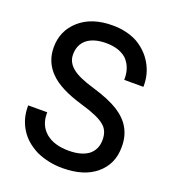

<svg xmlns="http://www.w3.org/2000/svg" viewBox="-138 -852 858 964"><g transform="rotate(20 291.0 -370.0)"><path d="M414.1 -268.6Q380.9 -296.9 286.1 -324.2Q163.1 -360.4 111.3 -414.1Q57.6 -467.8 57.6 -545.9Q57.6 -634.8 123 -692.4Q188.5 -750 298.8 -750Q374 -750 431.6 -719.7Q487.3 -687.5 517.6 -635.7Q548.8 -583 548.8 -519.5V-512.7H446.3V-519.5Q446.3 -581.1 408.2 -620.1Q368.2 -655.3 298.8 -655.3Q233.4 -655.3 196.3 -626Q161.1 -596.7 161.1 -544.9Q161.1 -503.9 195.3 -475.6Q228.5 -446.3 316.4 -420.9Q402.3 -395.5 454.1 -363.3Q503.9 -331.1 526.4 -290Q550.8 -246.1 549.8 -190.4Q549.8 -99.6 484.4 -44.9Q419.9 9.8 304.7 9.8Q230.5 9.8 165 -19.5Q101.6 -51.8 70.3 -102.5Q37.1 -155.3 37.1 -220.7V-227.5H138.7V-220.7Q138.7 -157.2 182.6 -120.1Q226.6 -83 304.7 -83Q374 -83 412.1 -112.3Q447.3 -141.6 447.3 -192.4Q447.3 -243.2 414.1 -268.6Z"/></g></svg>

Font: RobotoJAA
Style: Medium
Weight: 500
Version: Version 2.05; 2016-11-05